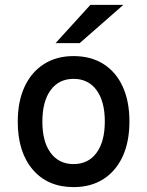

<svg xmlns="http://www.w3.org/2000/svg" viewBox="-20 -752 601 784"><path d="M280.5 12Q174.5 12 113.5 -59.8Q52.5 -131.5 52.5 -255Q52.5 -337.5 80.2 -397.5Q108 -457.5 159.2 -490.2Q210.5 -523 280.5 -523Q351 -523 402.2 -490.8Q453.5 -458.5 481 -398.5Q508.5 -338.5 508.5 -256Q508.5 -173 480.8 -113Q453 -53 402 -20.5Q351 12 280.5 12ZM280.5 -82Q340.5 -82 374.2 -128Q408 -174 408 -256Q408 -338 374.2 -384Q340.5 -430 280.5 -430Q220.5 -430 186.8 -384Q153 -338 153 -255Q153 -173.5 186.8 -127.8Q220.5 -82 280.5 -82ZM207 -576 349 -732H483.5L305.5 -576Z"/></svg>

Font: Overpass Medium
Style: Regular
Weight: 500
Designer: Delve Withrington, Dave Bailey, Thomas Jockin
Foundry: Delve Fonts LLC
Version: Version 4.000